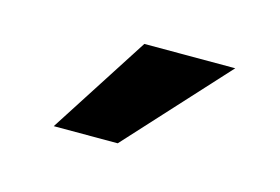

<svg xmlns="http://www.w3.org/2000/svg" viewBox="-38 -814 402 276"><g transform="rotate(15 163.0 -676.0)"><path d="M149.9 -750H285.2L149.9 -602.1H54.7Z"/></g></svg>

Font: Roboto Medium
Style: Regular
Weight: 500
Designer: Google
Version: Version 2.134; 2016; ttfautohint (v1.6)